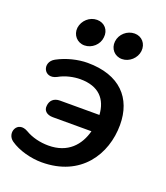

<svg xmlns="http://www.w3.org/2000/svg" viewBox="-132 -792 771 893"><g transform="rotate(20 253.5 -345.5)"><path d="M178 10C372 10 462 -132 462 -278C462 -410 382 -498 222 -498C176 -498 120 -485 74 -460C20 -431 52 -357 111 -388C144 -407 185 -415 216 -415C309 -415 351 -365 356 -289H161C131 -289 113 -272 111 -245C108 -222 125 -205 156 -205H347C328 -133 278 -74 181 -74C140 -74 99 -84 67 -103C9 -137 -21 -65 22 -35C63 -6 126 10 178 10ZM179 -569C216 -569 249 -599 252 -635C257 -672 232 -701 195 -701C158 -701 126 -672 121 -635C117 -599 143 -569 179 -569ZM365 -569C401 -569 434 -599 438 -635C442 -672 417 -701 381 -701C344 -701 311 -672 307 -635C303 -599 328 -569 365 -569Z"/></g></svg>

Font: SN Pro Semibold
Style: Italic
Weight: 600
Italic angle: -9°
Designer: Tobias Whetton
Foundry: Supernotes
Version: Version 1.001;Glyphs 3.2 (3249)